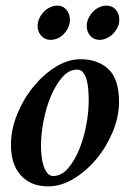

<svg xmlns="http://www.w3.org/2000/svg" viewBox="-20 -658 481 684"><path d="M255 -410Q225 -410 201.5 -382.5Q178 -355 161 -314.5Q144 -274 135 -226.5Q126 -179 126 -139Q126 -122 128 -103Q130 -84 135 -68Q140 -52 148.5 -41.5Q157 -31 170 -31Q199 -31 222.5 -58.5Q246 -86 262.5 -126.5Q279 -167 287.5 -213.5Q296 -260 296 -299Q296 -319 294.5 -338.5Q293 -358 288.5 -374Q284 -390 276 -400Q268 -410 255 -410ZM267 -447Q329 -447 366.5 -411.5Q404 -376 404 -296Q404 -242 381.5 -188Q359 -134 323 -91Q287 -48 242 -21Q197 6 152 6Q90 6 54.5 -33Q19 -72 19 -142Q19 -196 41 -250.5Q63 -305 98.5 -348.5Q134 -392 178 -419.5Q222 -447 267 -447ZM289 -565Q289 -580 295.5 -593.5Q302 -607 312 -617Q322 -627 334.5 -632.5Q347 -638 359 -638Q380 -638 392.5 -623.5Q405 -609 405 -588Q405 -573 398.5 -560Q392 -547 382 -537Q372 -527 359.5 -521.5Q347 -516 335 -516Q314 -516 301.5 -530.5Q289 -545 289 -565ZM114 -565Q114 -580 120.5 -593.5Q127 -607 137 -617Q147 -627 159.5 -632.5Q172 -638 184 -638Q204 -638 216.5 -623.5Q229 -609 229 -588Q229 -573 223 -560Q217 -547 207.5 -537Q198 -527 185.5 -521.5Q173 -516 160 -516Q140 -516 127 -530.5Q114 -545 114 -565Z"/></svg>

Font: Vermiglione SemiBold
Style: Italic
Weight: 600
Italic angle: -11°
Version: Version 1.000